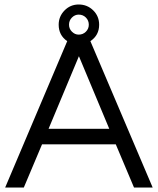

<svg xmlns="http://www.w3.org/2000/svg" viewBox="-20 -834 702 854"><path d="M330 -814Q368 -814 394.5 -788Q421 -762 421 -724Q421 -677 382 -651L659 0H576L495 -192H167L86 0H3L279 -651Q241 -677 241 -724Q241 -761 267 -787.5Q293 -814 330 -814ZM196 -261H466L331 -584ZM330 -680Q349 -680 362 -693Q375 -706 375 -724Q375 -743 362 -756Q349 -769 330 -769Q313 -769 300 -756Q287 -743 287 -724Q287 -706 300 -693Q313 -680 330 -680Z"/></svg>

Font: Questrial
Style: Regular
Weight: 400
Designer: Joe Prince
Foundry: Joe Prince
Version: Version 1.002